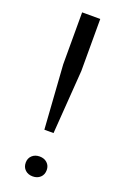

<svg xmlns="http://www.w3.org/2000/svg" viewBox="-144 -774 532 826"><g transform="rotate(20 122.0 -361.0)"><path d="M101 -199 81 -491V-729H164V-491L143 -199ZM74 -39Q74 -59 87.5 -71.5Q101 -84 122 -84Q143 -84 156.5 -71.5Q170 -59 170 -39Q170 -18 156.5 -5.5Q143 7 122 7Q101 7 87.5 -5.5Q74 -18 74 -39Z"/></g></svg>

Font: Mona Sans
Style: Regular
Weight: 400
Designer: Deni Anggara
Foundry: GitHub
Version: Version 2.000;Glyphs 3.2.3 (3260)